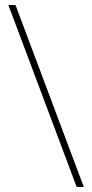

<svg xmlns="http://www.w3.org/2000/svg" viewBox="-20 -734 362 754"><path d="M41 -714 309 0H281L13 -714Z"/></svg>

Font: Noto Sans Armenian Thin
Style: Regular
Weight: 250
Version: Version 2.007